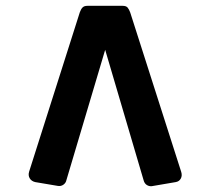

<svg xmlns="http://www.w3.org/2000/svg" viewBox="-20 -625 687 659"><path d="M280 -605H401Q413 -605 418 -599Q423 -593 427 -582L602 -35Q606 -22 600.5 -12Q595 -2 583 0L501 14Q492 15 484 10Q476 5 473 -6L341 -454L208 -7Q206 3 197.5 9Q189 15 178 13L101 0Q88 -3 82 -13Q76 -23 80 -36L254 -583Q258 -594 263.5 -599.5Q269 -605 280 -605Z"/></svg>

Font: Rubik
Style: Bold Italic
Weight: 700
Italic angle: -12°
Designer: Hubert and Fischer
Foundry: Hubert and Fischer
Version: Version 2.300;gftools[0.9.30]